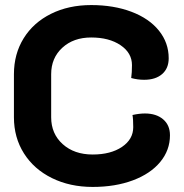

<svg xmlns="http://www.w3.org/2000/svg" viewBox="-20 -729 726 758"><path d="M35 -266V-436Q35 -516 73.5 -578Q112 -640 181.5 -674.5Q251 -709 340 -709Q429 -709 499 -682.5Q569 -656 607.5 -608Q646 -560 646 -499Q646 -459 620 -436.5Q594 -414 549 -414Q523 -414 498 -421Q501 -442 501 -472Q501 -520 456 -550.5Q411 -581 340 -581Q270 -581 226 -540.5Q182 -500 182 -436V-266Q182 -201 227.5 -160Q273 -119 346 -119Q417 -119 461.5 -149Q506 -179 506 -227Q506 -260 503 -275Q530 -281 552 -281Q597 -281 624 -258Q651 -235 651 -195Q651 -136 612.5 -89.5Q574 -43 504.5 -17Q435 9 346 9Q256 9 185 -26Q114 -61 74.5 -123.5Q35 -186 35 -266Z"/></svg>

Font: K2D ExtraBold
Style: Regular
Weight: 800
Designer: Katatrad Aksorn Co.,Ltd.
Foundry: Cadson Demak Co.,Ltd.
Version: Version 1.000; ttfautohint (v1.6)